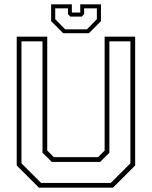

<svg xmlns="http://www.w3.org/2000/svg" viewBox="-20 -870 704 890"><path d="M160.5 0 57.5 -103V-700H199V-172L229.5 -141.5H434.5L465 -172V-700H606.5V-103L503.5 0ZM170.5 -22H493.5L584.5 -113V-678.5H487V-162L444.5 -119.5H220L177 -162V-678.5H79.5V-113ZM273 -716 217 -772V-850H313V-812H352V-850H448V-772L392 -716ZM282.5 -734H383L429 -781V-831.5H370V-804.5L359 -793H306L295 -804.5V-831.5H236V-781Z"/></svg>

Font: Tourney ExtraLight
Style: Regular
Weight: 250
Designer: Tyler Finck
Foundry: Etcetera Type Co
Version: Version 1.015